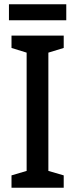

<svg xmlns="http://www.w3.org/2000/svg" viewBox="-20 -881 353 901"><path d="M279 0H34V-58L105 -79V-634L34 -656V-714H279V-656L207 -634V-79L279 -58ZM291 -861V-786H22V-861Z"/></svg>

Font: Noto Sans Myanmar Condensed Medium
Style: Regular
Weight: 500
Width: 3
Designer: Monotype Design Team
Foundry: Monotype Imaging Inc.
Version: Version 2.107; ttfautohint (v1.8.4.7-5d5b)